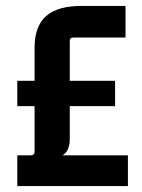

<svg xmlns="http://www.w3.org/2000/svg" viewBox="-20 -624 477 644"><path d="M409 0H38V-103H83Q96 -103 96 -116V-285L113 -268H38V-353H113L96 -336V-464Q96 -536 134.5 -570Q173 -604 252 -604H401V-498H226Q214 -498 214 -486V-334L197 -353H366V-268H197L214 -285V-157Q214 -129 201.5 -113Q189 -97 159 -97V-103H409Z"/></svg>

Font: Gemunu Libre ExtraLight
Style: Bold
Weight: 700
Version: Version 1.100